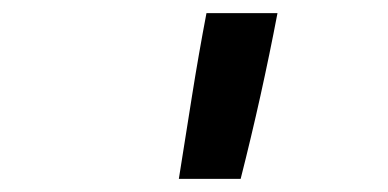

<svg xmlns="http://www.w3.org/2000/svg" viewBox="-20 -723 590 292"><path d="M252 -451Q262 -514 272 -577Q282 -640 294 -703H402Q390 -640 376 -577Q362 -514 346 -451Z"/></svg>

Font: Lode Dark Term
Style: Bold Italic
Weight: 700
Italic angle: -11°
Monospace: yes
Designer: Belleve Invis
Foundry: Belleve Invis
Version: Version 29.2.0